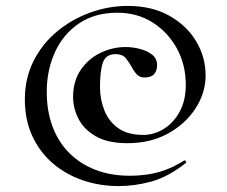

<svg xmlns="http://www.w3.org/2000/svg" viewBox="-20 -523 767 649"><path d="M381 106Q317 106 260 86.5Q203 67 159 29.5Q115 -8 89.5 -62.5Q64 -117 64 -187Q64 -258 93 -316Q122 -374 171.5 -415.5Q221 -457 283.5 -480Q346 -503 412 -503Q493 -503 552 -470Q611 -437 643 -383.5Q675 -330 675 -268Q675 -210 641.5 -157.5Q608 -105 548.5 -72Q489 -39 411 -39Q344 -39 303.5 -62.5Q263 -86 245 -122Q227 -158 227 -195Q227 -249 253 -287Q279 -325 320 -344.5Q361 -364 404 -364Q429 -364 453.5 -357.5Q478 -351 494.5 -338Q511 -325 511 -303Q511 -284 501 -272.5Q491 -261 468 -261Q452 -261 442 -272Q432 -283 425 -297Q416 -313 405 -326.5Q394 -340 371 -340Q338 -340 328 -312Q318 -284 318 -230Q318 -187 333 -149.5Q348 -112 380 -89.5Q412 -67 464 -67Q501 -67 534 -87.5Q567 -108 587.5 -146Q608 -184 608 -236Q608 -304 578 -359Q548 -414 496 -447Q444 -480 377 -480Q300 -480 246.5 -443.5Q193 -407 165.5 -346Q138 -285 138 -213Q138 -148 157.5 -95.5Q177 -43 214 -6Q251 31 302.5 51Q354 71 418 71Q450 71 480 66.5Q510 62 540 51Q570 40 602 20Q605 18 608 22Q611 26 608 28Q547 76 490.5 91Q434 106 381 106Z"/></svg>

Font: Cormorant Light
Style: Bold
Weight: 700
Version: Version 4.000